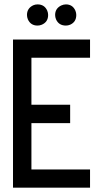

<svg xmlns="http://www.w3.org/2000/svg" viewBox="-20 -866 474 886"><path d="M104.5 -796.9Q104.5 -828.1 133.8 -841.8Q142.6 -845.7 153.3 -845.7Q185.5 -845.7 198.2 -816.4Q202.1 -806.6 202.1 -796.9Q202.1 -764.6 172.9 -752Q163.1 -748 153.3 -748Q121.1 -748 108.4 -777.3Q104.5 -787.1 104.5 -796.9ZM234.4 -796.9Q234.4 -827.1 262.7 -840.8Q273.4 -845.7 284.2 -845.7Q315.4 -845.7 328.1 -816.4Q332 -806.6 332 -796.9Q332 -764.6 303.7 -752Q293.9 -748 284.2 -748Q251 -748 238.3 -777.3Q234.4 -787.1 234.4 -796.9ZM40 0V-683.6H395.5V-599.6H125V-382.8H303.7V-297.9H125V-84H395.5V0Z"/></svg>

Font: Post No Bills Colombo
Style: SemiBold
Weight: 700
Designer: Kosala Senevirathne, Siva Puranthara, Lasantha Premarathna, Tharique Azeez
Foundry: Mooniak
Version: Version 1.220 ; ttfautohint (v1.5)